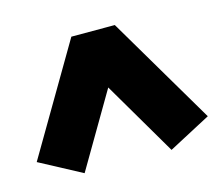

<svg xmlns="http://www.w3.org/2000/svg" viewBox="-75 -626 699 606"><g transform="rotate(-15 274.5 -322.5)"><path d="M416 -109 274 -351 132 -109 -5 -182 203 -536H345L554 -182Z"/></g></svg>

Font: Biryani Heavy
Style: Regular
Weight: 900
Designer: Dan Reynolds and Mathieu Réguer
Foundry: Dan Reynolds and Mathieu Réguer
Version: Version 1.003; ttfautohint (v1.1) -l 5 -r 5 -G 72 -x 0 -D la